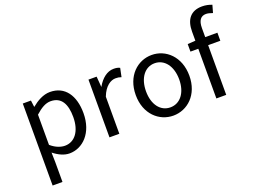

<svg xmlns="http://www.w3.org/2000/svg" viewBox="-144 -1141 2259 1703"><g transform="rotate(-20 985.5 -290.0)"><path d="M168 -544H91V230H184V45L182 -48C231 -9 282 14 331 14C455 14 568 -93 568 -280C568 -447 492 -558 351 -558C287 -558 226 -522 178 -482H176ZM316 -64C280 -64 232 -78 184 -120V-405C237 -453 282 -479 329 -479C431 -479 471 -399 471 -279C471 -144 407 -64 316 -64Z M788 -544H711V1H804V-349C839 -441 896 -473 940 -473C963 -473 974 -471 994 -464L1011 -546C994 -555 976 -558 952 -558C891 -558 836 -514 797 -445H796Z M1311 14C1444 14 1564 -91 1564 -271C1564 -452 1444 -558 1311 -558C1178 -558 1058 -452 1058 -271C1058 -91 1178 14 1311 14ZM1311 -64C1218 -64 1155 -146 1155 -271C1155 -396 1218 -480 1311 -480C1404 -480 1468 -396 1468 -271C1468 -146 1404 -64 1311 -64Z M1951 -721 1971 -792C1944 -803 1912 -810 1879 -810C1771 -810 1720 -743 1720 -630V-544L1646 -539V-468H1720V1H1813V-468H1928V-544H1813V-629C1813 -700 1839 -735 1889 -735C1906 -735 1926 -730 1951 -721Z"/></g></svg>

Font: Bithumb Trading Sans
Style: Regular
Weight: 400
Designer: HamHyungwon
Foundry: Bithumb
Version: Version 1.300;FEAKit 1.0